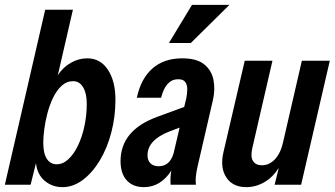

<svg xmlns="http://www.w3.org/2000/svg" viewBox="-28 -760 1377 790"><path d="M229 10Q187 10 156 -16Q125 -42 120 -89L98 0H-8L158 -720H272L210 -451Q233 -485 265 -502.5Q297 -520 331 -520Q385 -520 416 -473Q447 -426 447 -350Q447 -280 430 -215Q413 -150 382.5 -99.5Q352 -49 312.5 -19.5Q273 10 229 10ZM205 -84Q231 -84 253.5 -105Q276 -126 293 -161.5Q310 -197 319.5 -241.5Q329 -286 329 -333Q329 -376 314 -401Q299 -426 273 -426Q246 -426 225.5 -407Q205 -388 190.5 -358Q176 -328 167 -293.5Q158 -259 154 -227Q150 -195 150 -174Q150 -128 165 -106Q180 -84 205 -84Z M564 10Q519 10 493.5 -18Q468 -46 468 -97Q468 -225 621 -280L730 -320L739 -358Q742 -374 742.5 -391.5Q743 -409 735 -421.5Q727 -434 705 -434Q654 -434 635 -358H535Q552 -437 599.5 -478.5Q647 -520 722 -520Q782 -520 812.5 -495Q843 -470 850.5 -430.5Q858 -391 848 -348L784 -71Q780 -52 778 -35Q776 -18 778 0H674Q673 -13 673.5 -27.5Q674 -42 677 -58Q633 10 564 10ZM579 -121Q579 -100 591 -88Q603 -76 625 -76Q670 -76 686 -128L711 -235L669 -219Q579 -184 579 -121ZM757 -583H667L762 -740H916Z M985 10Q930 10 903.5 -29.5Q877 -69 891 -132L979 -510H1093L1010 -150Q1002 -115 1013 -97.5Q1024 -80 1050 -80Q1080 -80 1103.5 -105Q1127 -130 1137 -176L1214 -510H1329L1211 0H1102L1119 -69Q1094 -30 1059 -10Q1024 10 985 10Z"/></svg>

Font: Instrument Sans Condensed SemiBold Italic
Style: Regular
Weight: 600
Width: 3
Italic angle: -13°
Designer: Rodrigo Fuenzalida
Foundry: fragTYPE
Version: Version 1.000; ttfautohint (v1.8.4.7-5d5b);gftools[0.9.28]